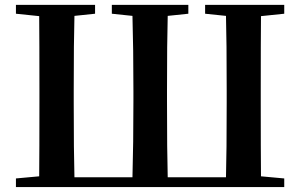

<svg xmlns="http://www.w3.org/2000/svg" viewBox="-20 -762 1223 782"><path d="M1137.7 -706.1 1043 -696.3Q1042 -597.7 1042 -394.5V-345.7Q1042 -143.6 1043 -43.9L1137.7 -35.2V0H44.9V-35.2L139.6 -43.9Q140.6 -143.6 140.6 -345.7V-394.5Q140.6 -597.7 139.6 -696.3L44.9 -706.1V-742.2H367.2V-706.1L283.2 -697.3Q280.3 -597.7 280.3 -393.6V-345.7Q280.3 -139.6 283.2 -40H519.5Q523.4 -173.8 523.4 -352.5V-391.6Q523.4 -565.4 519.5 -697.3L435.5 -706.1V-742.2H747.1V-706.1L663.1 -697.3Q660.2 -596.7 660.2 -391.6V-352.5Q660.2 -140.6 663.1 -40H900.4Q903.3 -139.6 903.3 -345.7V-393.6Q903.3 -597.7 900.4 -697.3L815.4 -706.1V-742.2H1137.7Z"/></svg>

Font: GenRyuMin TW TTF Bold
Style: Regular
Weight: 700
Version: Version 1.300